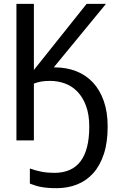

<svg xmlns="http://www.w3.org/2000/svg" viewBox="-20 -734 640 1004"><path d="M242.2 -311Q214.4 -311 194.3 -307.4Q174.3 -303.7 157.2 -296.9V0H65.9V-713.9H157.2V-368.2L433.1 -713.9H534.2L261.2 -381.8H264.2Q326.2 -381.8 377.4 -362.1Q428.7 -342.3 465.6 -303Q502.4 -263.7 522.7 -205.8Q543 -147.9 543 -71.8Q543 11.2 522.9 71.8Q502.9 132.3 467.3 171.9Q431.6 211.4 382.8 230.7Q334 250 275.9 250Q252 250 232.9 248.5Q213.9 247.1 197.3 244.1Q180.7 241.2 166 236.6Q151.4 231.9 136.2 226.1V147Q167 158.2 197.8 164.1Q228.5 169.9 264.2 169.9Q446.8 169.9 446.8 -71.8Q446.8 -134.8 429.9 -180.2Q413.1 -225.6 385 -254.6Q356.9 -283.7 319.8 -297.4Q282.7 -311 242.2 -311Z"/></svg>

Font: Noto Mono
Style: Regular
Weight: 400
Designer: Monotype Design Team
Foundry: Monotype Imaging Inc.
Version: Version 1.00